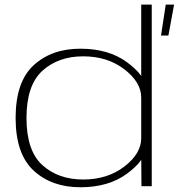

<svg xmlns="http://www.w3.org/2000/svg" viewBox="-20 -805 772 830"><path d="M676 -651.5H708L732.5 -785H696.5ZM591.5 0H636V-785H590.5V-136.5ZM327.5 4.5Q449.5 4.5 529 -54.2Q608.5 -113 608.5 -164.5L590.5 -208Q590.5 -141 517.5 -85Q444.5 -29 339.5 -29Q232.5 -29 163.5 -91Q94.5 -153 94.5 -295Q94.5 -437 163.5 -499.2Q232.5 -561.5 339.5 -561.5Q444.5 -561.5 517.5 -505.5Q590.5 -449.5 590.5 -383L608.5 -426Q608.5 -477.5 529 -536Q449.5 -594.5 327.5 -594.5Q203.5 -594.5 125.5 -523Q47.5 -451.5 47.5 -295Q47.5 -139.5 125.5 -67.5Q203.5 4.5 327.5 4.5Z"/></svg>

Font: Anybody Expanded ExtraLight
Style: Regular
Weight: 250
Width: 7
Version: Version 1.113;gftools[0.9.25]